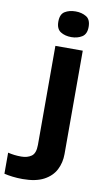

<svg xmlns="http://www.w3.org/2000/svg" viewBox="-165 -795 603 1079"><g transform="rotate(10 136.5 -255.5)"><path d="M89.8 -671.9Q89.8 -714.4 115 -729.7Q140.1 -745.1 176.3 -745.1Q210.9 -745.1 236.8 -729.7Q262.7 -714.4 262.7 -671.9Q262.7 -630.4 236.8 -614.5Q210.9 -598.6 176.3 -598.6Q140.1 -598.6 115 -614.5Q89.8 -630.4 89.8 -671.9ZM45.4 234.4Q15.6 234.4 -12.5 231Q-40.5 227.5 -60.1 222.7V102.5Q-41.5 106.9 -23.7 109.1Q-5.9 111.3 16.1 111.3Q50.8 111.3 74 95Q97.2 78.6 97.2 30.3V-534.7H253.4V55.2Q253.4 104 232.7 144.8Q211.9 185.5 166 210Q120.1 234.4 45.4 234.4Z"/></g></svg>

Font: Lunasima
Style: Bold
Weight: 700
Designer: The DocRepair Project, Monotype Design Team
Foundry: Google
Version: Version 2.009